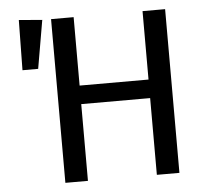

<svg xmlns="http://www.w3.org/2000/svg" viewBox="-51 -751 873 805"><g transform="rotate(-5 386.0 -348.5)"><path d="M577 -323H287V0H192V-689H287V-401H577V-689H672V0H577ZM155 -689 120 -486H54L57 -697Z"/></g></svg>

Font: Fira Sans
Style: Regular
Weight: 400
Designer: bBox Type GmbH & Carrois Corporate GbR & Edenspiekermann AG
Foundry: bBox Type GmbH & Carrois Corporate GbR & Edenspiekermann AG
Version: Version 4.301